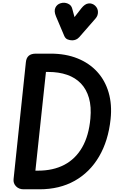

<svg xmlns="http://www.w3.org/2000/svg" viewBox="-20 -1401 887 1421"><path d="M155 0Q120 0 98.5 -22.2Q77 -44.5 80.5 -75.5L171.5 -940.5Q174.5 -972.5 192.8 -988.2Q211 -1004 246 -1004H355Q466 -1004 553.2 -969Q640.5 -934 699.2 -869.8Q758 -805.5 784 -716.2Q810 -627 798.5 -519Q781.5 -359 713.2 -242.5Q645 -126 533 -63Q421 0 272 0ZM242 -138H262.5Q373.5 -138 456 -181.2Q538.5 -224.5 588 -310.2Q637.5 -396 649 -524Q657 -611 638.5 -675.5Q620 -740 579 -783Q538 -826 476.8 -847.2Q415.5 -868.5 338 -868.5H320ZM514.5 -1102.5Q497.5 -1102.5 480.8 -1109Q464 -1115.5 455.5 -1135.5L394.5 -1279.5Q378 -1318.5 389.8 -1343.8Q401.5 -1369 428.5 -1377Q455.5 -1385.5 481.8 -1374.5Q508 -1363.5 514.5 -1337L531.5 -1274.5L582 -1339.5Q608 -1372.5 635 -1375.5Q662 -1378.5 683.5 -1359.5Q704.5 -1340 705 -1312.5Q705.5 -1285 687 -1264L567 -1126.5Q556 -1114 542.2 -1108.2Q528.5 -1102.5 514.5 -1102.5Z"/></svg>

Font: Edu SA Hand
Style: Bold
Weight: 700
Designer: Tina and Corey Anderson, Eben Sorkin, Mirko Velimirovic
Foundry: Google for Education
Version: Version 2.000